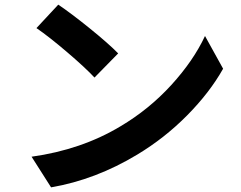

<svg xmlns="http://www.w3.org/2000/svg" viewBox="-20 -769 1040 827"><path d="M231 -749Q286 -712 367 -646.5Q448 -581 489 -539L387 -435Q348 -477 269.5 -544Q191 -611 137 -648ZM116 -94Q331 -124 499 -225Q622 -298 717.5 -402.5Q813 -507 863 -614L941 -473Q883 -370 786 -272Q689 -174 571 -103Q392 5 200 38Z"/></svg>

Font: Noto Sans Korean Bold
Style: Bold
Weight: 700
Designer: Ryoko NISHIZUKA  (kana & ideographs); Paul D. Hunt (Latin, Greek & Cyrillic); Wenlong ZHANG  (bopomofo); Sandoll Communi
Foundry: Adobe Systems Incorporated
Version: Version 1.000;PS 1;hotconv 1.0.78;makeotf.lib2.5.61930